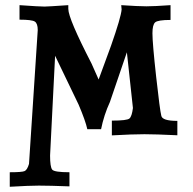

<svg xmlns="http://www.w3.org/2000/svg" viewBox="-20 -504 733 730"><path d="M17.1 206.1V150.9Q63.5 150.9 73.5 146.5Q83.5 142.1 90.3 119.1L123.5 -389.6Q123.5 -414.6 112.5 -421.9Q101.6 -429.2 54.2 -429.2V-484.4Q129.9 -479 149.4 -479Q160.6 -479 239.7 -484.4V-470.2Q239.7 -433.6 328.1 -262.2L355 -201.7L402.3 -330.6Q439.9 -438 442.4 -467.8L440.9 -484.4Q506.8 -480 536.6 -480Q566.9 -480 628.4 -484.4V-428.2Q580.1 -428.2 569.8 -418.9Q559.6 -409.7 559.6 -377.4Q559.6 -340.3 573.7 -212.4Q587.9 -84.5 593.3 -64Q596.7 -44.4 654.3 -44.4V10.3Q570.8 6.3 529.3 6.3Q484.4 6.3 405.3 10.7V-45.4Q462.9 -45.4 472.2 -53.5Q481.4 -61.5 485.4 -93.3L462.4 -305.2L397.9 -116.2Q375 -66.4 364.3 -12.7H312Q305.2 -44.4 278.8 -106.4L189.5 -292L170.4 87.4Q170.4 130.9 178.5 140.9Q186.5 150.9 244.1 150.9V204.6Q168 201.7 127.9 201.7Q92.3 201.7 17.1 206.1Z"/></svg>

Font: Kelvinch
Style: Bold
Weight: 700
Designer: Paul James Miller
Foundry: High-Logic / Made with FontCreator
Version: Version 3.501;March 28, 2021;FontCreator 13.0.0.2683 64-bit